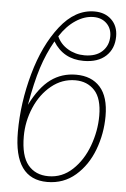

<svg xmlns="http://www.w3.org/2000/svg" viewBox="-54 -804 558 853"><g transform="rotate(5 224.5 -377.5)"><path d="M40 -201Q40 -331 76.5 -462Q113 -593 180 -678.5Q247 -764 333 -764Q380 -764 409 -736Q438 -708 438 -662Q438 -607 402.5 -574Q367 -541 303 -541Q213 -541 167 -616Q134 -558 113 -492.5Q92 -427 74 -325Q114 -405 163 -441Q212 -477 276 -477Q345 -477 383.5 -434Q422 -391 422 -305Q422 -227 395 -155Q368 -83 315 -37Q262 9 189 9Q40 9 40 -201ZM412 -660Q412 -695 389.5 -717Q367 -739 331 -739Q291 -739 251.5 -713Q212 -687 182 -640Q197 -606 230.5 -586Q264 -566 305 -566Q356 -566 384 -592.5Q412 -619 412 -660ZM394 -304Q394 -381 361 -416.5Q328 -452 275 -452Q216 -452 168.5 -413.5Q121 -375 94.5 -313Q68 -251 68 -184Q68 -97 101 -57Q134 -17 192 -17Q253 -17 299 -60Q345 -103 369.5 -169.5Q394 -236 394 -304Z"/></g></svg>

Font: Noto Serif NarrowThin
Style: Italic
Weight: 250
Width: 4
Italic angle: -12°
Designer: Monotype Design Team
Foundry: Monotype Imaging Inc.
Version: Version 1.001